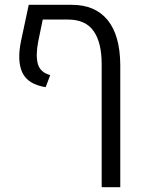

<svg xmlns="http://www.w3.org/2000/svg" viewBox="-20 -575 587 795"><path d="M278 -555Q374 -555 425.5 -492Q477 -429 478 -307V200H401V-309Q401 -399 367.5 -446.5Q334 -494 262 -494H157L138 -402Q127 -344 137 -309.5Q147 -275 188 -264L169 -214Q95 -226 72.5 -274.5Q50 -323 67 -405L99 -555Z"/></svg>

Font: Assistant
Style: Regular
Weight: 400
Designer: Hebrew By Ben Nathan, Latin by Paul Hunt
Version: Version 3.000